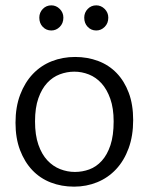

<svg xmlns="http://www.w3.org/2000/svg" viewBox="-20 -689 557 718"><path d="M478 -240Q478 -181 461 -134.5Q444 -88 414 -56Q384 -24 343.5 -7.5Q303 9 257 9Q210 9 170 -6.5Q130 -22 101 -52.5Q72 -83 55 -127.5Q38 -172 38 -230Q38 -289 55.5 -335Q73 -381 103 -412.5Q133 -444 173.5 -460Q214 -476 261 -476Q307 -476 347 -461Q387 -446 416 -416Q445 -386 461.5 -342Q478 -298 478 -240ZM405 -235Q405 -284 392.5 -319.5Q380 -355 359.5 -377.5Q339 -400 312.5 -410.5Q286 -421 258 -421Q230 -421 203.5 -411Q177 -401 156.5 -379Q136 -357 123.5 -321.5Q111 -286 111 -235Q111 -184 123.5 -148Q136 -112 157 -89.5Q178 -67 205 -56.5Q232 -46 260 -46Q288 -46 314 -55.5Q340 -65 360.5 -87.5Q381 -110 393 -146Q405 -182 405 -235ZM127 -623Q127 -642 140 -655.5Q153 -669 172 -669Q190 -669 203.5 -655.5Q217 -642 217 -623Q217 -602 203.5 -588.5Q190 -575 172 -575Q153 -575 140 -588.5Q127 -602 127 -623ZM295 -623Q295 -642 308 -655.5Q321 -669 340 -669Q358 -669 371.5 -655.5Q385 -642 385 -623Q385 -602 371.5 -588.5Q358 -575 340 -575Q321 -575 308 -588.5Q295 -602 295 -623Z"/></svg>

Font: Mukta Mahee Light
Style: Regular
Weight: 300
Designer: Shuchita Grover, Noopur Datye, Girish Dalvi, Yashodeep Gholap
Foundry: Ek Type
Version: Version 2.538;PS 1.000;hotconv 16.6.51;makeotf.lib2.5.65220;